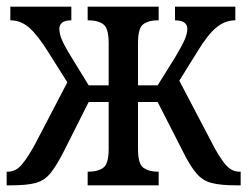

<svg xmlns="http://www.w3.org/2000/svg" viewBox="-20 -556 742 576"><path d="M0 0V-41H4Q28 -41 46.5 -63.5Q65 -86 86 -125L182 -309L124 -401Q92 -452 67 -473.5Q42 -495 11 -495V-536H194V-495Q158 -495 158 -469Q158 -457 164.5 -439.5Q171 -422 194 -385L246 -300H306V-427Q306 -472 289.5 -483.5Q273 -495 247 -495H243V-536H456V-495H452Q426 -495 410 -483.5Q394 -472 394 -427V-300H453L506 -385Q528 -422 535 -439.5Q542 -457 542 -469Q542 -495 505 -495V-536H686V-495Q655 -495 629 -473.5Q603 -452 572 -401L518 -314L617 -125Q637 -86 655.5 -63.5Q674 -41 698 -41H702V0H689Q642 0 615 -7Q588 -14 569.5 -35.5Q551 -57 529 -101L453 -250H394V-109Q394 -64 410.5 -52.5Q427 -41 452 -41H456V0H243V-41H247Q273 -41 289.5 -52.5Q306 -64 306 -109V-250H246L171 -101Q149 -58 131 -36Q113 -14 86.5 -7Q60 0 13 0Z"/></svg>

Font: Noto Serif Condensed
Style: Regular
Weight: 400
Width: 3
Designer: Monotype Design Team
Foundry: Monotype Imaging Inc.
Version: Version 2.013; ttfautohint (v1.8.4.7-5d5b)